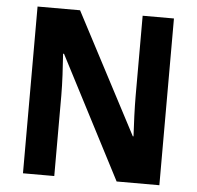

<svg xmlns="http://www.w3.org/2000/svg" viewBox="-51 -766 841 819"><g transform="rotate(5 369.0 -357.0)"><path d="M661 0V-714H527V-371C527 -321 530 -248 533 -198H530L259 -714H77V0H211V-344C211 -398 207 -468 203 -523H207L478 0Z"/></g></svg>

Font: Noto Sans Georgian SemiCondensed Bold
Style: Regular
Weight: 700
Width: 4
Designer: Monotype Design Team, Akaki Razmadze
Foundry: Google LLC
Version: Version 2.005